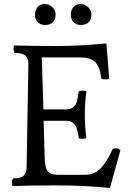

<svg xmlns="http://www.w3.org/2000/svg" viewBox="-20 -930 651 960"><path d="M309 -383Q352 -383 364 -422Q368 -437 374 -473Q378 -477 392 -477Q406 -477 412 -473Q404 -412 404 -356.5Q404 -301 412 -240Q408 -236 392.5 -236Q377 -236 374 -240Q368 -274 363.5 -288.5Q359 -303 346 -314.5Q333 -326 309 -326H198L204 -131Q206 -89 219.5 -72.5Q233 -56 270 -56H405Q451 -56 482.5 -87.5Q514 -119 544 -186Q546 -188 559.5 -188Q573 -188 582 -179L530 10Q403 -3 264.5 -3Q126 -3 43 0Q40 -3 40 -17.5Q40 -32 46 -38Q82 -38 97 -50.5Q112 -63 113 -90L122 -613Q122 -640 106.5 -652.5Q91 -665 55 -665Q48 -670 48 -685.5Q48 -701 50 -703Q134 -700 258 -700Q382 -700 512 -713L526 -537Q522 -533 506 -533Q490 -533 487 -537Q478 -600 454 -621.5Q430 -643 377 -643H189L197 -383ZM258 -858Q258 -807 206 -805Q183 -805 169 -819Q155 -833 155 -856Q155 -879 168 -894.5Q181 -910 203 -910Q225 -910 241.5 -894.5Q258 -879 258 -858ZM437 -858Q437 -807 385 -805Q362 -805 348 -819Q334 -833 334 -856Q334 -879 347 -894.5Q360 -910 382 -910Q404 -910 420.5 -894.5Q437 -879 437 -858Z"/></svg>

Font: Esteban
Style: Regular
Weight: 400
Designer: Angelica Diaz Rivera
Foundry: Angelica Diaz Rivera
Version: Version 1.002